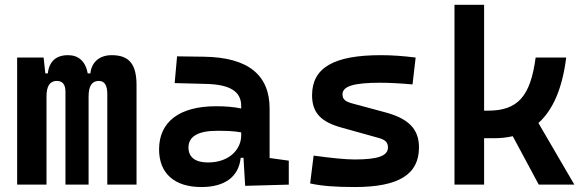

<svg xmlns="http://www.w3.org/2000/svg" viewBox="-20 -752 2384 782"><path d="M417 0H536.1V-405.3C536.1 -491.2 505.4 -527.3 435.1 -527.3C383.3 -527.3 352.5 -497.1 348.1 -453.1H337.4C328.1 -502.9 299.3 -527.3 257.3 -527.3C208.5 -527.3 180.2 -502 174.8 -453.1H164.6L157.7 -517.6H49.8V0H169.4V-359.4C169.4 -401.4 183.1 -422.4 211.4 -422.4C234.9 -422.4 246.6 -407.7 246.6 -378.4V0H340.8V-359.4C340.8 -401.4 354.5 -422.4 382.3 -422.4C405.8 -422.4 417 -404.8 417 -368.7Z M978.5 4.9 1156.2 0V-97.7L1078.1 -108.4V-309.6C1078.1 -446.3 991.2 -518.6 810.5 -521L701.2 -522.5L691.4 -413.6L820.3 -410.2C914.6 -407.7 962.4 -380.9 962.4 -320.3V-310.1C932.6 -316.4 900.4 -319.3 859.9 -319.3C711.9 -319.3 627.9 -256.8 627.9 -143.6C627.9 -45.4 690.9 9.8 800.3 9.8C893.1 9.8 952.1 -29.8 960.4 -109.4H971.7ZM962.4 -212.9V-200.2C962.4 -146.5 917 -90.3 826.7 -90.3C775.4 -90.3 747.6 -111.8 747.6 -151.4C747.6 -196.3 787.6 -219.2 862.8 -219.2C897 -219.2 927.2 -219.2 962.4 -212.9Z M1424.8 9.8C1604 9.8 1686.5 -41.5 1686.5 -151.9C1686.5 -229 1640.6 -271 1543.9 -295.9L1418.9 -329.6C1388.7 -337.4 1375 -345.7 1375 -367.7C1375 -400.9 1420.4 -415 1528.3 -415C1562 -415 1603.5 -413.1 1660.2 -408.2L1672.9 -517.6C1622.6 -523.9 1577.6 -527.3 1531.2 -527.3C1339.4 -527.3 1251 -476.1 1251 -363.8C1251 -290.5 1290 -254.4 1372.6 -231.9L1521.5 -190.4C1547.9 -183.1 1560.1 -173.3 1560.1 -151.4C1560.1 -117.2 1519.5 -102.5 1424.8 -102.5C1387.2 -102.5 1333.5 -107.9 1257.3 -118.2L1243.2 -4.9C1289.1 5.4 1346.2 9.8 1424.8 9.8Z M1831.1 0H1951.7V-189H1992.2C2019.5 -189 2044.9 -191.9 2068.4 -197.3L2174.3 0H2319.3L2172.9 -251C2232.9 -304.7 2270.5 -393.1 2286.1 -517.6H2161.6C2140.6 -359.4 2088.9 -301.3 1967.8 -301.3H1951.7V-732.4H1831.1Z"/></svg>

Font: Cascadia Code PL SemiBold
Style: Regular
Weight: 600
Monospace: yes
Designer: Aaron Bell
Foundry: Saja Typeworks
Version: Version 2404.023